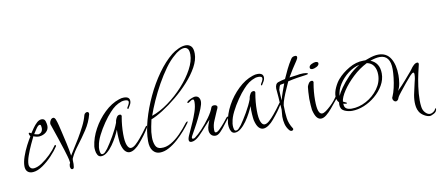

<svg xmlns="http://www.w3.org/2000/svg" viewBox="-58 -726 2352 1023"><g transform="rotate(-10 1118.0 -214.5)"><path d="M65 11Q46 13 34.5 3Q23 -7 23 -28Q23 -50 33 -79Q43 -108 57 -135Q71 -162 82 -179Q81 -180 78.5 -185.5Q76 -191 76 -195Q76 -199 79 -199Q82 -199 90 -194Q97 -205 107.5 -220Q118 -235 130.5 -246.5Q143 -258 157 -258Q172 -258 176.5 -243Q181 -228 181 -218Q181 -198 166 -185Q151 -172 128 -170Q119 -170 109.5 -172.5Q100 -175 98 -177Q91 -163 78.5 -136Q66 -109 56 -81Q46 -53 46 -34Q46 -23 52.5 -15Q59 -7 72 -8Q92 -10 115.5 -25.5Q139 -41 162 -63.5Q185 -86 200 -108Q202 -111 204 -111Q206 -111 207 -108Q208 -105 207 -103Q193 -81 168.5 -55Q144 -29 116.5 -10Q89 9 65 11ZM125 -182Q139 -184 145 -194Q151 -204 149 -218Q149 -222 147.5 -226.5Q146 -231 141 -231Q132 -230 120.5 -212.5Q109 -195 104 -187Q106 -186 114.5 -184Q123 -182 125 -182Z M272 32Q266 32 263.5 26Q261 20 261 15Q261 4 266 -4Q264 -22 258.5 -40Q253 -58 248 -75Q237 -110 225 -145.5Q213 -181 201 -216Q198 -222 198 -228Q198 -236 204 -245.5Q210 -255 219 -255Q226 -255 231 -244Q237 -229 241.5 -210.5Q246 -192 250 -175Q258 -141 265.5 -107.5Q273 -74 278 -40Q284 -51 298.5 -73Q313 -95 330 -123.5Q347 -152 362.5 -182.5Q378 -213 385 -241Q387 -247 392 -250.5Q397 -254 401 -254Q412 -254 411 -241Q400 -198 374.5 -159.5Q349 -121 324 -88.5Q299 -56 287 -30Q282 -22 282.5 -13.5Q283 -5 283 6Q283 11 281.5 21.5Q280 32 272 32Z M436 -9Q423 -9 416.5 -20Q410 -31 408.5 -45Q407 -59 408 -67Q414 -113 439 -159Q464 -205 501.5 -241Q539 -277 581 -291Q589 -294 595.5 -295Q602 -296 608 -296Q639 -296 639 -272Q639 -260 631 -248L623 -235Q622 -232 620 -232Q618 -232 617 -235Q616 -238 618 -241Q620 -244 621.5 -247Q623 -250 625 -253Q630 -263 630 -268Q630 -275 624.5 -277.5Q619 -280 611 -280Q607 -280 602.5 -279.5Q598 -279 594 -278Q573 -271 557.5 -260Q542 -249 527 -232Q509 -213 488 -182.5Q467 -152 451.5 -121Q436 -90 433 -66Q431 -60 431 -47Q431 -38 433.5 -28.5Q436 -19 443 -19Q452 -19 460 -28Q468 -37 473 -43Q490 -67 511 -103Q532 -139 544 -171L546 -182Q548 -190 554 -200Q560 -210 571 -210Q580 -210 580 -200Q580 -199 579.5 -198Q579 -197 579 -196Q575 -173 573 -150.5Q571 -128 571 -105Q571 -64 579 -44.5Q587 -25 599 -25Q611 -25 625.5 -38Q640 -51 653.5 -67.5Q667 -84 674 -93L696 -123Q699 -127 701 -127Q703 -127 703 -124Q703 -119 701 -116Q691 -99 677.5 -80.5Q664 -62 647 -42Q634 -26 618 -15Q602 -4 588 -4Q575 -4 564 -16Q553 -28 546 -57Q544 -68 542.5 -89.5Q541 -111 542 -134Q536 -119 525 -98Q514 -77 499.5 -56.5Q485 -36 468.5 -22.5Q452 -9 436 -9Z M747 26Q724 26 709.5 8Q695 -10 695 -45Q695 -96 712 -157Q729 -218 758 -280Q787 -342 824.5 -394.5Q862 -447 903 -480Q918 -492 940 -502.5Q962 -513 981 -513Q998 -513 1009.5 -501.5Q1021 -490 1021 -461Q1021 -427 1000 -389Q979 -351 945.5 -314Q912 -277 873 -245Q834 -213 797 -189.5Q760 -166 733 -156Q731 -146 725 -118Q719 -90 719 -61Q719 -36 727 -17Q735 2 757 3Q784 5 811 -10.5Q838 -26 863 -51.5Q888 -77 909 -105Q915 -112 919 -112Q923 -112 918 -104Q906 -87 887 -65Q868 -43 844.5 -22Q821 -1 796 12.5Q771 26 747 26ZM740 -174Q784 -189 829.5 -222Q875 -255 913 -297Q951 -339 974 -382Q997 -425 997 -460Q997 -483 989.5 -491.5Q982 -500 971 -500Q958 -500 942 -491Q926 -482 916 -472Q889 -450 863 -414Q837 -378 813.5 -336Q790 -294 771 -251.5Q752 -209 740 -174Z M934 -3Q930 -2 927 -1.5Q924 -1 922 -1Q909 -1 909 -14Q909 -22 914 -34L946 -105Q955 -125 965 -154Q975 -183 975 -208Q975 -212 974 -217Q973 -222 968 -222Q962 -222 953 -215Q944 -208 940 -208Q937 -208 937 -210Q937 -216 946 -221.5Q955 -227 966 -231Q977 -235 982 -235Q996 -235 1002.5 -226Q1009 -217 1009 -204Q1009 -190 999.5 -166.5Q990 -143 977 -116.5Q964 -90 951 -67Q938 -44 931 -31Q928 -25 928 -22Q928 -16 934 -16Q940 -16 945 -20Q961 -31 985 -56.5Q1009 -82 1030 -111.5Q1051 -141 1058 -162Q1061 -172 1074 -172Q1081 -172 1086 -169Q1091 -166 1091 -160Q1091 -158 1088.5 -151.5Q1086 -145 1084 -142Q1074 -117 1063 -93Q1052 -69 1052 -43Q1052 -33 1054 -30.5Q1056 -28 1060 -28Q1068 -28 1082 -42Q1096 -56 1109 -71.5Q1122 -87 1126 -93Q1131 -100 1135 -100Q1138 -100 1138 -98Q1138 -94 1131 -86Q1124 -78 1111 -60Q1098 -42 1083 -26.5Q1068 -11 1055 -11Q1039 -11 1030.5 -21.5Q1022 -32 1022 -47Q1022 -60 1027.5 -75.5Q1033 -91 1037 -101Q1025 -89 1006.5 -67.5Q988 -46 969 -27Q950 -8 934 -3Z M1159 -9Q1146 -9 1139.5 -20Q1133 -31 1131.5 -45Q1130 -59 1131 -67Q1137 -113 1162 -159Q1187 -205 1224.5 -241Q1262 -277 1304 -291Q1312 -294 1318.5 -295Q1325 -296 1331 -296Q1362 -296 1362 -272Q1362 -260 1354 -248L1346 -235Q1345 -232 1343 -232Q1341 -232 1340 -235Q1339 -238 1341 -241Q1343 -244 1344.5 -247Q1346 -250 1348 -253Q1353 -263 1353 -268Q1353 -275 1347.5 -277.5Q1342 -280 1334 -280Q1330 -280 1325.5 -279.5Q1321 -279 1317 -278Q1296 -271 1280.5 -260Q1265 -249 1250 -232Q1232 -213 1211 -182.5Q1190 -152 1174.5 -121Q1159 -90 1156 -66Q1154 -60 1154 -47Q1154 -38 1156.5 -28.5Q1159 -19 1166 -19Q1175 -19 1183 -28Q1191 -37 1196 -43Q1213 -67 1234 -103Q1255 -139 1267 -171L1269 -182Q1271 -190 1277 -200Q1283 -210 1294 -210Q1303 -210 1303 -200Q1303 -199 1302.5 -198Q1302 -197 1302 -196Q1298 -173 1296 -150.5Q1294 -128 1294 -105Q1294 -64 1302 -44.5Q1310 -25 1322 -25Q1334 -25 1348.5 -38Q1363 -51 1376.5 -67.5Q1390 -84 1397 -93L1419 -123Q1422 -127 1424 -127Q1426 -127 1426 -124Q1426 -119 1424 -116Q1414 -99 1400.5 -80.5Q1387 -62 1370 -42Q1357 -26 1341 -15Q1325 -4 1311 -4Q1298 -4 1287 -16Q1276 -28 1269 -57Q1267 -68 1265.5 -89.5Q1264 -111 1265 -134Q1259 -119 1248 -98Q1237 -77 1222.5 -56.5Q1208 -36 1191.5 -22.5Q1175 -9 1159 -9Z M1457 34Q1452 34 1446 28Q1432 11 1427 -8.5Q1422 -28 1422 -49Q1422 -59 1423.5 -68.5Q1425 -78 1425 -86Q1425 -94 1424 -102.5Q1423 -111 1422 -119Q1421 -136 1420 -154Q1419 -172 1417 -190Q1417 -193 1416.5 -195.5Q1416 -198 1416 -201Q1416 -228 1433 -234Q1450 -240 1471 -244Q1482 -269 1494.5 -294.5Q1507 -320 1522 -343Q1529 -356 1546 -356Q1555 -356 1555 -348Q1555 -343 1552.5 -338.5Q1550 -334 1547 -329Q1520 -290 1496 -248Q1506 -250 1514.5 -250.5Q1523 -251 1534 -253Q1543 -255 1553 -256Q1563 -257 1572 -257Q1574 -257 1585 -256Q1596 -255 1596 -251Q1596 -248 1591.5 -247.5Q1587 -247 1585 -246Q1560 -243 1535.5 -239Q1511 -235 1486 -229Q1480 -215 1469.5 -192Q1459 -169 1450.5 -146Q1442 -123 1440 -108V-102Q1440 -68 1444 -37.5Q1448 -7 1467 22Q1467 23 1467.5 23.5Q1468 24 1468 25Q1468 30 1464.5 32Q1461 34 1457 34ZM1434 -135Q1439 -157 1447 -178.5Q1455 -200 1463 -222Q1448 -220 1442.5 -218.5Q1437 -217 1433 -199Q1431 -196 1431 -190Q1431 -176 1432 -162.5Q1433 -149 1434 -135Z M1624 -271Q1620 -271 1615.5 -273Q1611 -275 1611 -281Q1611 -292 1624.5 -298.5Q1638 -305 1647 -305Q1652 -305 1656.5 -303Q1661 -301 1661 -296Q1661 -285 1647 -278Q1633 -271 1624 -271ZM1684 -46Q1669 -28 1653.5 -15.5Q1638 -3 1624 -3Q1611 -3 1601 -15.5Q1591 -28 1584 -57Q1583 -66 1581.5 -83Q1580 -100 1580 -118Q1580 -137 1581.5 -154.5Q1583 -172 1584 -182Q1586 -190 1592.5 -200Q1599 -210 1609 -210Q1618 -210 1618 -200Q1618 -199 1617.5 -198Q1617 -197 1617 -196Q1613 -173 1611 -150.5Q1609 -128 1609 -105Q1609 -65 1615.5 -47Q1622 -29 1634 -29Q1643 -29 1655 -37.5Q1667 -46 1682 -60Q1695 -72 1707 -87Q1719 -102 1733 -125Q1735 -130 1739 -130Q1746 -130 1741 -120Q1731 -104 1716 -85Q1701 -66 1684 -46Z M2197 84Q2184 84 2167 74Q2150 64 2142 50Q2135 38 2132.5 24.5Q2130 11 2130 -2Q2130 -28 2136.5 -54.5Q2143 -81 2148 -106Q2150 -111 2152.5 -124.5Q2155 -138 2155 -148Q2155 -159 2150 -159Q2144 -159 2132 -146Q2120 -133 2102 -111Q2084 -89 2069 -70Q2054 -51 2051 -45Q2048 -39 2046 -33.5Q2044 -28 2036 -25Q2035 -25 2034.5 -24.5Q2034 -24 2033 -24Q2026 -24 2021 -30Q2016 -36 2016 -43Q2016 -49 2019 -53Q2027 -71 2033 -97Q2039 -123 2042 -150Q2045 -177 2045 -196Q2045 -272 1988 -272Q1967 -272 1936 -261Q1984 -242 1984 -184Q1984 -151 1966.5 -120.5Q1949 -90 1920.5 -66Q1892 -42 1859 -28.5Q1826 -15 1794 -15Q1772 -15 1752 -24.5Q1732 -34 1732 -60Q1732 -63 1732.5 -66Q1733 -69 1733 -72Q1720 -85 1720 -106Q1720 -128 1731.5 -153Q1743 -178 1757 -194Q1782 -223 1820.5 -245.5Q1859 -268 1899 -268H1910L1927 -274Q1959 -286 1983 -286Q2027 -286 2048.5 -251Q2070 -216 2070 -159Q2070 -139 2066.5 -116.5Q2063 -94 2053 -77Q2067 -91 2077 -101.5Q2087 -112 2099 -126Q2110 -140 2123 -154Q2136 -168 2145 -181Q2150 -189 2160 -198.5Q2170 -208 2180 -208Q2187 -208 2187 -199Q2187 -196 2185 -190Q2183 -182 2176 -151.5Q2169 -121 2163.5 -81.5Q2158 -42 2158 -6Q2158 2 2158.5 10Q2159 18 2160 25Q2162 46 2174.5 59.5Q2187 73 2200 73Q2208 73 2217.5 67Q2227 61 2231 52Q2232 51 2233 49.5Q2234 48 2235 48Q2236 48 2236 51Q2236 67 2220.5 75.5Q2205 84 2197 84ZM1794 -27Q1834 -27 1873 -48Q1912 -69 1938 -104.5Q1964 -140 1964 -181Q1964 -209 1952 -228Q1940 -247 1915 -252Q1873 -231 1837 -197Q1801 -163 1778.5 -129Q1756 -95 1754 -72Q1757 -70 1765.5 -66.5Q1774 -63 1774 -61Q1774 -58 1770 -58Q1766 -58 1762 -59Q1758 -60 1754 -61Q1754 -42 1764.5 -34.5Q1775 -27 1794 -27ZM1742 -105Q1748 -120 1766 -146Q1784 -172 1811.5 -200.5Q1839 -229 1874 -250Q1842 -243 1812.5 -220.5Q1783 -198 1763.5 -167.5Q1744 -137 1742 -105Z"/></g></svg>

Font: Fuggles
Style: Regular
Weight: 400
Designer: Rob Leuschke
Foundry: Robert E. Leuschke
Version: Version 1.100; ttfautohint (v1.8.3)